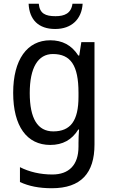

<svg xmlns="http://www.w3.org/2000/svg" viewBox="-20 -826 599 1020"><path d="M419 -806H365C358 -755 323 -740 275 -740C221 -740 191 -754 186 -806H132C136 -722 184 -672 273 -672C361 -672 414 -725 419 -806ZM247 -612C124 -612 50 -509 50 -333C50 -155 123 -56 247 -56C313 -56 362 -83 396 -138H400C398 -119 397 -84 397 -66V-47C397 51 346 101 258 101C194 101 135 87 86 62V141C133 163 188 174 255 174C411 174 482 93 482 -58V-602H412L401 -531H396C360 -587 310 -612 247 -612ZM261 -539C355 -539 397 -479 397 -334V-312C397 -185 355 -128 263 -128C180 -128 138 -196 138 -332C138 -465 181 -539 261 -539Z"/></svg>

Font: Noto Sans Malayalam UI SemiCondensed
Style: Regular
Weight: 400
Width: 4
Designer: Jelle Bosma - Monotype Design Team
Foundry: Monotype Imaging Inc.
Version: Version 2.104